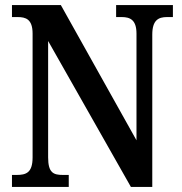

<svg xmlns="http://www.w3.org/2000/svg" viewBox="-20 -734 715 754"><path d="M27 0H250V-47H227C190 -47 169 -55 169 -116V-573L494 0H578V-598C578 -655 602 -667 636 -667H659V-714H436V-667H458C491 -667 516 -656 516 -602V-183L219 -714H27V-667H49C81 -667 108 -659 108 -602V-116C108 -55 82 -47 45 -47H27Z"/></svg>

Font: Noto Serif Ethiopic Condensed SemiBold
Style: Regular
Weight: 600
Width: 3
Designer: Monotype Design Team
Foundry: Monotype Imaging Inc.
Version: Version 2.102